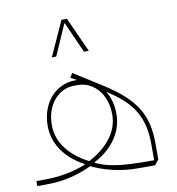

<svg xmlns="http://www.w3.org/2000/svg" viewBox="-81 -791 798 864"><g transform="rotate(-10 318.5 -359.0)"><path d="M57 -23Q160 -23 247 -58V-61Q183 -95 148 -146Q113 -197 113 -259Q113 -298 125 -331Q137 -364 158 -388Q179 -412 208 -425.5Q237 -439 270 -439H279L251 -454L263 -474L396 -390Q446 -358 480.5 -326.5Q515 -295 536.5 -260.5Q558 -226 567.5 -186Q577 -146 577 -97V-23L558 0H484Q421 0 366.5 -13Q312 -26 270 -47Q227 -26 175 -13Q123 0 57 0H20V-23ZM270 -70Q333 -103 370.5 -151.5Q408 -200 408 -259Q408 -293 398.5 -321.5Q389 -350 371.5 -371Q354 -392 330.5 -404Q307 -416 280 -416H260Q233 -416 209.5 -404Q186 -392 168.5 -371Q151 -350 141.5 -321.5Q132 -293 132 -259Q132 -199 169 -150.5Q206 -102 270 -70ZM558 -96Q558 -142 549.5 -179Q541 -216 522.5 -248Q504 -280 473.5 -308Q443 -336 399 -364Q427 -319 427 -259Q427 -197 392 -146Q357 -95 293 -61V-58Q313 -49 333.5 -42.5Q354 -36 383 -31.5Q412 -27 454 -25Q496 -23 558 -23ZM354 -559H332L269 -700H267L205 -559H185L257 -718H282Z"/></g></svg>

Font: IBM Plex Sans Arabic Thin
Style: Regular
Weight: 100
Designer: Mike Abbink, Paul van der Laan, Pieter van Rosmalen, Wael Morcos, Khajak Apelian
Foundry: Bold Monday
Version: Version 1.101